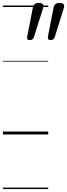

<svg xmlns="http://www.w3.org/2000/svg" viewBox="-20 -923 461 1318"><path d="M185 -648Q171 -648 168 -655Q165 -662 167 -672L206 -873Q208 -885 217.5 -894Q227 -903 246 -903Q267 -903 274 -893.5Q281 -884 277 -871L214 -672Q211 -661 204.5 -654.5Q198 -648 185 -648ZM328 -648Q314 -648 310.5 -655Q307 -662 309 -672L348 -873Q350 -885 359.5 -894Q369 -903 388 -903Q410 -903 416.5 -893.5Q423 -884 419 -871L357 -672Q353 -661 347 -654.5Q341 -648 328 -648ZM0 365H311V375H0ZM0 -20H311V0H0ZM0 -505H311V-500H0ZM0 -885H311V-875H0Z"/></svg>

Font: Playwrite IS Guides
Style: Regular
Weight: 400
Designer: Veronika Burian, José Scaglione
Foundry: TypeTogether
Version: Version 1.003